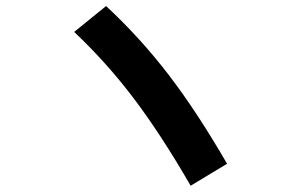

<svg xmlns="http://www.w3.org/2000/svg" viewBox="-20 -671 978 623"><path d="M220.7 -567.4 324.2 -651.4Q436 -547.4 527.8 -427.5Q619.6 -307.6 716.8 -139.6L598.6 -68.4Q502.4 -234.9 414.3 -351.3Q326.2 -467.8 220.7 -567.4Z"/></svg>

Font: Pretendard JP
Style: Bold
Weight: 700
Designer: Base glyphs from Inter by Rasmus Andersson; Hangeul glyphs from Noto Sans CJK(Source Han Sans) by Jang Soo-young and Kan
Foundry: Kil Hyung-jin
Version: Version 1.309